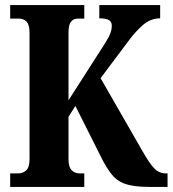

<svg xmlns="http://www.w3.org/2000/svg" viewBox="-20 -734 678 754"><path d="M20 0V-53H51Q70 -53 83 -65Q96 -77 96 -110V-606Q96 -636 84.5 -648.5Q73 -661 55 -661H20V-714H311V-661H286Q268 -661 258.5 -648.5Q249 -636 249 -605V-340L370 -529Q394 -565 406.5 -588Q419 -611 419 -633Q419 -648 408 -655Q397 -662 370 -662V-714H609V-662Q573 -662 544 -638Q515 -614 486 -575L375 -427L541 -138Q567 -92 586 -72.5Q605 -53 632 -53H638V0H566Q509 0 475.5 -10.5Q442 -21 420 -47.5Q398 -74 375 -121L276 -318L249 -275V-109Q249 -78 261.5 -65.5Q274 -53 293 -53H311V0Z"/></svg>

Font: Noto Serif ExtraCondensed ExtraBold
Style: Regular
Weight: 800
Width: 2
Designer: Monotype Design Team
Foundry: Monotype Imaging Inc.
Version: Version 2.013; ttfautohint (v1.8.4.7-5d5b)